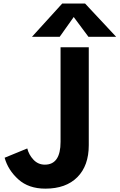

<svg xmlns="http://www.w3.org/2000/svg" viewBox="-20 -1073 691 1110"><path d="M6.8 -161.1 137.7 -214.8Q146.5 -178.7 173.3 -149.9Q200.2 -121.1 239.3 -121.1Q330.1 -121.1 330.1 -252.9V-799.8H493.2V-233.4Q493.2 -115.2 427.2 -48.8Q361.3 17.6 242.2 17.6Q145.5 17.6 85.9 -36.1Q26.4 -89.8 6.8 -161.1ZM165 -860.4 339.8 -1052.7H471.7L651.4 -860.4H491.2L406.2 -974.6L325.2 -860.4Z"/></svg>

Font: Gothic A1 Black
Style: Regular
Weight: 900
Version: Version 2.50